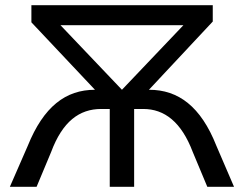

<svg xmlns="http://www.w3.org/2000/svg" viewBox="-20 -720 940 740"><path d="M814 -158C754 -310 667 -374 555 -374H554L800 -637V-700H101V-634L346 -374C233 -374 148 -309 87 -158L18 0H121L177 -134C221 -252 286 -300 370 -300H403V0H497V-300H532C614 -300 679 -250 723 -134L779 0H882ZM213 -623H687L450 -374Z"/></svg>

Font: AWKNG-Font Medium
Style: Regular
Weight: 500
Designer: Awakening Church
Foundry: Awakening Church
Version: Version 1.700;PS 001.700;hotconv 1.0.88;makeotf.lib2.5.64775